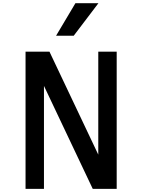

<svg xmlns="http://www.w3.org/2000/svg" viewBox="-20 -1202 905 1222"><path d="M336.9 -974.6H449.2L606.4 -1181.6H460ZM142.6 0H259.8V-655.3L570.3 0H722.7V-873H605.5V-217.8L294.9 -873H142.6Z"/></svg>

Font: OCR-B
Style: Regular
Weight: 400
Version: 1.1